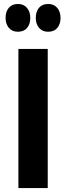

<svg xmlns="http://www.w3.org/2000/svg" viewBox="-20 -961 338 981"><path d="M74 0H223.9V-710.9H74ZM8.5 -869.6Q8.5 -838.9 25.1 -818.8Q41.7 -798.8 71.5 -798.8Q102.1 -798.8 118.4 -818.5Q134.8 -838.1 134.8 -869.6Q134.8 -900.6 117.9 -920.7Q101.1 -940.7 71.8 -940.7Q41.3 -940.7 24.9 -921.1Q8.5 -901.6 8.5 -869.6ZM162.8 -869.6Q162.8 -838.9 179.4 -818.8Q196 -798.8 225.8 -798.8Q256.6 -798.8 272.9 -818.5Q289.3 -838.1 289.3 -869.6Q289.3 -900.6 272.5 -920.7Q255.6 -940.7 226.1 -940.7Q195.6 -940.7 179.2 -921.1Q162.8 -901.6 162.8 -869.6Z"/></svg>

Font: Roboto Flex
Style: Regular
Weight: 400
Designer: Berlow after Robertson
Foundry: Google
Version: Version 3.200;gftools[0.9.32]